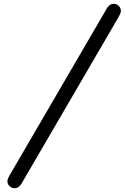

<svg xmlns="http://www.w3.org/2000/svg" viewBox="-20 -770 657 1012"><path d="M19 185.1Q19 172.9 34.2 147.9L540 -720.2Q555.2 -750 580.1 -750Q594.2 -750 605.7 -739Q617.2 -728 617.2 -711.9Q617.2 -702.1 605 -680.2L95.2 194.8Q88.4 206.1 81.8 211.9Q75.2 217.8 70.6 219.5Q65.9 221.2 56.2 222.2Q42 222.2 30.5 211.2Q19 200.2 19 185.1Z"/></svg>

Font: CMU Bright
Style: SemiBoldOblique
Weight: 600
Italic angle: -12°
Version: Version 0.7.0